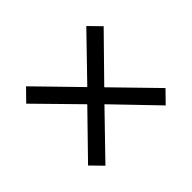

<svg xmlns="http://www.w3.org/2000/svg" viewBox="-99 -677 696 696"><g transform="rotate(-45 248.5 -329.5)"><path d="M94 -126 249 -286 403 -126 447 -171 292 -330 447 -488 403 -533 249 -374 94 -533 50 -488 205 -330 50 -171Z"/></g></svg>

Font: Giro Sans Regular
Style: Regular
Weight: 400
Designer: Paul D. Hunt
Foundry: Adobe Systems Incorporated
Version: Version 1.000;PS 1.0;hotconv 1.0.88;makeotf.lib2.5.647800